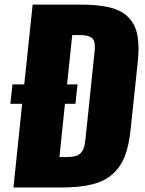

<svg xmlns="http://www.w3.org/2000/svg" viewBox="-20 -830 644 850"><path d="M243.2 -134.8 267.6 -370.6H314L323.2 -456.5H276.9L299.8 -674.8H329.6C352.4 -674.8 369.1 -672.1 379.6 -666.7C390.2 -661.4 396.5 -652.7 398.4 -640.6C399.4 -635.1 399.9 -628.7 399.9 -621.6C399.9 -613.4 399.3 -604.2 397.9 -593.8L358.9 -218.8C356.9 -201.8 354.8 -189 352.5 -180.2C350.3 -171.4 346.1 -163.1 340.1 -155.3C334.1 -147.5 325.8 -142.1 315.2 -139.2C304.6 -136.2 290.5 -134.8 272.9 -134.8ZM39.6 0H252C307 0 352.9 -4.7 389.6 -14.2C426.4 -23.6 456.6 -39.1 480.2 -60.8C503.8 -82.4 521.6 -109 533.4 -140.6C545.3 -172.2 553.7 -211.9 558.6 -259.8L589.4 -551.8C592 -575.2 593.3 -596.7 593.3 -616.2C592.9 -636.4 591.5 -654.5 588.9 -670.4C583.7 -701.7 571.5 -728 552.2 -749.5C533 -771 506 -786.4 471.2 -795.7C436.4 -804.9 391.4 -809.6 336.4 -809.6H124.5L87.4 -456.5H35.2L25.9 -370.6H78.1Z"/></svg>

Font: Oswald
Style: Heavy
Weight: 800
Designer: Vernon Adams
Foundry: Vernon Adams
Version: 3.0; ttfautohint (v0.95.6-bc232) -l 8 -r 50 -G 200 -x 0 -w "